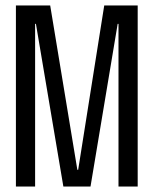

<svg xmlns="http://www.w3.org/2000/svg" viewBox="-20 -680 560 700"><path d="M38 0V-660H163L262 -61H265L360 -660H482V0H412V-593H409L310 0H211L111 -593H108V0Z"/></svg>

Font: Bricolage Grotesque 96pt Condensed Light
Style: Regular
Weight: 300
Width: 3
Designer: Mathieu Triay
Foundry: Atelier Triay
Version: Version 1.001; ttfautohint (v1.8.4.7-5d5b);gftools[0.9.33.de